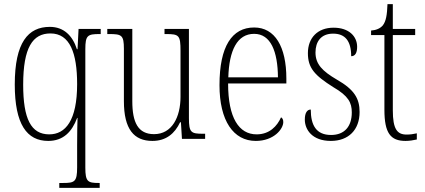

<svg xmlns="http://www.w3.org/2000/svg" viewBox="-20 -677 2074 936"><path d="M269 239H466V215H462C408 215 396 209 396 140V-437C396 -505 407 -511 466 -511H471V-536H363L358 -437H355C334 -503 291 -546 223 -546C117 -546 52 -470 52 -265C52 -71 111 10 215 10C289 10 331 -35 356 -102H358C357 -81 356 -19 356 30V139C356 209 344 215 288 215H269ZM220 -22C131 -22 93 -98 93 -264C93 -445 139 -514 226 -514C321 -514 356 -418 356 -267C356 -89 299 -22 220 -22Z M723 10C790 10 832 -26 858 -81H862L867 0H980V-25H970C912 -25 901 -30 901 -101V-536H782V-511H789C853 -511 860 -505 860 -429V-205C860 -107 819 -23 731 -23C653 -23 625 -80 625 -184V-536H503V-511H512C573 -511 584 -506 584 -439V-184C584 -47 633 10 723 10Z M1227 10C1315 10 1361 -48 1361 -82C1361 -95 1356 -102 1350 -105C1331 -62 1294 -22 1231 -22C1145 -22 1092 -102 1092 -270H1376V-294C1376 -450 1320 -543 1219 -543C1111 -543 1050 -451 1050 -262C1050 -88 1118 10 1227 10ZM1335 -300H1093C1097 -431 1136 -512 1219 -512C1300 -512 1334 -426 1335 -300Z M1593 10C1679 10 1733 -44 1733 -131C1733 -196 1708 -240 1622 -289C1552 -330 1518 -364 1518 -421C1518 -473 1544 -513 1604 -513C1662 -513 1692 -478 1692 -403C1712 -403 1721 -420 1721 -449C1721 -500 1681 -542 1606 -542C1529 -542 1481 -493 1481 -418C1481 -346 1513 -310 1605 -252C1679 -209 1695 -176 1695 -129C1695 -60 1659 -19 1594 -19C1522 -19 1495 -66 1495 -143C1478 -143 1466 -128 1466 -94C1466 -45 1502 10 1593 10Z M1957 10C1975 10 1995 7 2012 3V-27C1994 -23 1980 -21 1962 -21C1916 -21 1895 -48 1895 -139V-506H2004V-536H1895V-657H1869C1867 -605 1862 -573 1846 -553C1834 -539 1815 -530 1789 -528V-506H1854V-142C1854 -28 1884 10 1957 10Z"/></svg>

Font: Noto Serif Armenian Condensed ExtraLight
Style: Regular
Weight: 200
Width: 3
Designer: Monotype Design Team
Foundry: Monotype Imaging Inc.
Version: Version 2.008